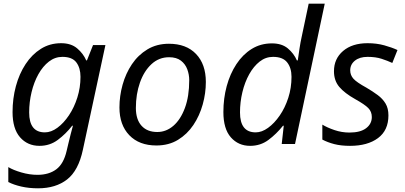

<svg xmlns="http://www.w3.org/2000/svg" viewBox="-20 -780 2193 1040"><path d="M186 240Q137 240 95.5 230.5Q54 221 25 206V125Q51 141 95.5 154Q140 167 183 167Q245 167 285 137Q325 107 341 37L350 -1Q355 -24 362.5 -52Q370 -80 375 -99H371Q337 -55 293.5 -22.5Q250 10 194 10Q129 10 88.5 -36.5Q48 -83 48 -173Q48 -246 66 -313Q84 -380 118.5 -432.5Q153 -485 201.5 -515.5Q250 -546 311 -546Q365 -546 398 -518Q431 -490 447 -453H451L484 -536H551L429 31Q405 144 343.5 192Q282 240 186 240ZM223 -63Q257 -63 291 -88Q325 -113 353.5 -155.5Q382 -198 399 -252Q416 -306 416 -364Q416 -412 393.5 -442Q371 -472 318 -472Q278 -472 245 -446.5Q212 -421 188 -378Q164 -335 151 -281Q138 -227 138 -171Q138 -63 223 -63Z M827 8Q734 8 680.5 -47.5Q627 -103 627 -198Q627 -260 644 -321Q661 -382 694.5 -432Q728 -482 778.5 -512.5Q829 -543 895 -543Q989 -543 1042 -487.5Q1095 -432 1095 -336Q1095 -275 1078 -214Q1061 -153 1027.5 -103Q994 -53 944 -22.5Q894 8 827 8ZM832 -65Q880 -65 919 -98.5Q958 -132 981.5 -195Q1005 -258 1005 -346Q1005 -376 994.5 -404.5Q984 -433 960 -451.5Q936 -470 896 -470Q841 -470 800.5 -432.5Q760 -395 738 -332.5Q716 -270 716 -195Q716 -133 746.5 -99Q777 -65 832 -65Z M1335 10Q1271 10 1230.5 -36Q1190 -82 1190 -173Q1190 -247 1208 -313.5Q1226 -380 1260.5 -432.5Q1295 -485 1343.5 -515Q1392 -545 1453 -545Q1507 -545 1539.5 -517.5Q1572 -490 1588 -453H1593Q1598 -487 1602.5 -518Q1607 -549 1615 -585L1652 -760H1739L1578 0H1506L1517 -99H1513Q1477 -54 1434 -22Q1391 10 1335 10ZM1365 -63Q1398 -63 1432 -87.5Q1466 -112 1495 -154Q1524 -196 1541.5 -250Q1559 -304 1559 -364Q1559 -412 1535.5 -442Q1512 -472 1459 -472Q1419 -472 1386.5 -446.5Q1354 -421 1330 -378Q1306 -335 1293 -281Q1280 -227 1280 -171Q1280 -63 1365 -63Z M1876 10Q1827 10 1790.5 0.5Q1754 -9 1726 -24V-105Q1752 -89 1791.5 -75.5Q1831 -62 1873 -62Q1932 -62 1963 -85.5Q1994 -109 1994 -146Q1994 -175 1975 -194.5Q1956 -214 1904 -243Q1847 -275 1818 -309Q1789 -343 1789 -394Q1789 -462 1838.5 -504Q1888 -546 1971 -546Q2020 -546 2061.5 -534.5Q2103 -523 2133 -509L2105 -439Q2079 -451 2047 -461.5Q2015 -472 1971 -472Q1928 -472 1902.5 -451.5Q1877 -431 1877 -399Q1877 -373 1894.5 -353.5Q1912 -334 1965 -305Q1999 -285 2026 -265Q2053 -245 2068.5 -219Q2084 -193 2084 -155Q2084 -74 2027.5 -32Q1971 10 1876 10Z"/></svg>

Font: Noto Sans IKEA
Style: Italic
Weight: 400
Italic angle: -12°
Designer: Monotype Design Team
Foundry: Monotype Imaging Inc.
Version: Version 2.001